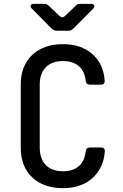

<svg xmlns="http://www.w3.org/2000/svg" viewBox="-20 -970 640 1000"><path d="M308 10Q207 10 147.5 -46.5Q88 -103 88 -202V-529Q88 -627 147.5 -683.5Q207 -740 308 -740Q402 -740 460.5 -689Q519 -638 525 -551Q527 -529 505 -529H449Q428 -529 426 -550Q421 -599 390.5 -625.5Q360 -652 308 -652Q251 -652 219 -620Q187 -588 187 -529V-202Q187 -142 219 -110Q251 -78 308 -78Q360 -78 390.5 -104.5Q421 -131 426 -180Q428 -202 449 -202H505Q527 -202 526 -181Q519 -93 460.5 -41.5Q402 10 308 10ZM275 -810Q260 -810 249 -821L147 -924Q137 -933 140 -941.5Q143 -950 157 -950H210Q225 -950 235 -939L290 -887Q305 -873 320 -888L373 -939Q383 -950 398 -950H453Q467 -950 470.5 -941.5Q474 -933 464 -924L362 -821Q351 -810 336 -810Z"/></svg>

Font: Pitagon Sans Mono Medium
Style: Regular
Weight: 500
Monospace: yes
Designer: Travis Tran
Foundry: Pitagon
Version: Version 1.001; ttfautohint (v1.8.4.7-5d5b);gftools[0.9.26]